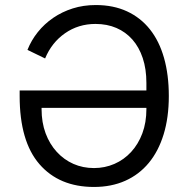

<svg xmlns="http://www.w3.org/2000/svg" viewBox="-20 -730 748 762"><path d="M58 -371H561V-401Q561 -456 546.5 -499.5Q532 -543 505.5 -573Q479 -603 442 -619Q405 -635 359 -635Q291 -635 238 -598Q185 -561 159 -498L89 -532Q104 -570 130 -602.5Q156 -635 191 -659Q226 -683 268.5 -696.5Q311 -710 360 -710Q430 -710 484 -685Q538 -660 575 -613.5Q612 -567 631 -500Q650 -433 650 -349Q650 -264 629.5 -197Q609 -130 570.5 -83.5Q532 -37 477 -12.5Q422 12 353 12Q215 12 136.5 -78.5Q58 -169 58 -349ZM353 -63Q396 -63 434 -79.5Q472 -96 500.5 -127Q529 -158 545 -201Q561 -244 561 -297V-302H145V-297Q145 -244 161 -201Q177 -158 205.5 -127Q234 -96 271.5 -79.5Q309 -63 353 -63Z"/></svg>

Font: Aneliza
Style: Regular
Weight: 400
Designer: Mike Abbink, Paul van der Laan, Pieter van Rosmalen
Foundry: Bold Monday
Version: Version 3.001;September 8, 2019;FontCreator 11.5.0.2425 64-b